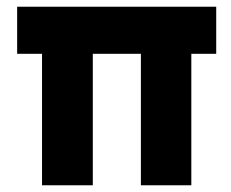

<svg xmlns="http://www.w3.org/2000/svg" viewBox="-20 -551 686 571"><path d="M105 0V-391H31V-531H623V-391H549V0H399V-391H256V0Z"/></svg>

Font: Mach
Style: Bold
Weight: 700
Version: Version 1.002